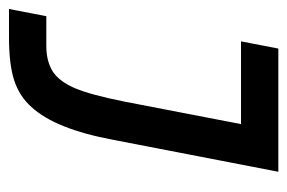

<svg xmlns="http://www.w3.org/2000/svg" viewBox="-126 -513 639 427"><g transform="rotate(-90 193.5 -299.5)"><path d="M324 -599H387L371 -516H305Q270 -516 247 -501Q225 -486 210.5 -451.5Q196 -417 181 -342L131 -83H315L299 0H25L96 -367Q120 -496 169 -549Q193 -576 228.5 -587.5Q264 -599 324 -599Z"/></g></svg>

Font: Libra Sans
Style: Italic
Weight: 400
Italic angle: -12°
Foundry: Context Ltd
Version: Version 1.002